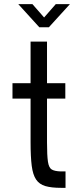

<svg xmlns="http://www.w3.org/2000/svg" viewBox="-20 -900 384 923"><path d="M127 -216V-426H40V-500H127V-700H206V-500H294V-426H206V-216Q206 -152 210.5 -122.5Q215 -93 229 -85Q243 -77 270 -76H295V3H273Q227 3 198 -5.5Q169 -14 153.5 -37Q138 -60 132.5 -103Q127 -146 127 -216ZM169 -769 68 -880H136L192 -816L248 -880H316L215 -769Z"/></svg>

Font: Kulim Park
Style: Regular
Weight: 400
Designer: Noponies / Dale Sattler
Foundry: Noponies
Version: Version 1.000; ttfautohint (v1.8.3)